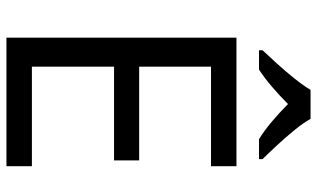

<svg xmlns="http://www.w3.org/2000/svg" viewBox="-214 -770 984 596"><g transform="rotate(90 278.0 -472.0)"><path d="M496 0H97V-714H496V-635H187V-412H478V-334H187V-79H496ZM349 -944Q361 -922 383.5 -894.5Q406 -867 430.5 -840.5Q455 -814 474 -795V-784H412Q386 -800 358 -823.5Q330 -847 303 -874Q276 -847 249 -824Q222 -801 196 -784H136V-795Q155 -815 178.5 -841Q202 -867 224 -894.5Q246 -922 259 -944Z"/></g></svg>

Font: Noto Sans Telugu
Style: Regular
Weight: 400
Designer: Jelle Bosma - Monotype Design Team
Foundry: Monotype Imaging Inc.
Version: Version 2.003